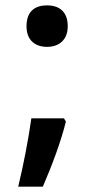

<svg xmlns="http://www.w3.org/2000/svg" viewBox="-20 -574 353 717"><path d="M156 -399C197 -399 233 -422 233 -476C233 -534 197 -554 156 -554C113 -554 79 -534 79 -476C79 -422 113 -399 156 -399ZM219 -132H97C87 -59 68 41 48 123H140C173 47 208 -46 226 -120Z"/></svg>

Font: Noto Sans Gurmukhi SemiBold
Style: Regular
Weight: 600
Designer: Jelle Bosma - Monotype Design Team
Foundry: Monotype Imaging Inc.
Version: Version 2.004